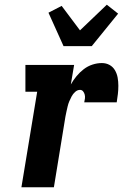

<svg xmlns="http://www.w3.org/2000/svg" viewBox="-20 -796 540 816"><path d="M71 0 138 -406H88V-520H295L281 -437Q291 -455 305 -472Q319 -489 336 -502Q353 -515 373 -521.5Q393 -528 413 -528Q431 -528 445.5 -520Q460 -512 468.5 -497.5Q477 -483 480 -466Q483 -449 483 -431.5Q483 -414 481 -396.5Q479 -379 476 -361H338Q340 -369 341 -377.5Q342 -386 340 -394Q338 -402 333 -408Q328 -414 320 -414Q309 -414 299.5 -405.5Q290 -397 284.5 -386.5Q279 -376 274.5 -365.5Q270 -355 267.5 -344Q265 -333 262.5 -322Q260 -311 258 -300L209 0ZM250 -600 186 -742 242 -771 320 -667 434 -776 482 -738 370 -600Z"/></svg>

Font: Iosevka Curly Slab Heavy
Style: Italic
Weight: 900
Italic angle: -9°
Monospace: yes
Designer: Belleve Invis
Foundry: Belleve Invis
Version: Version 22.1.2; ttfautohint (v1.8.4)